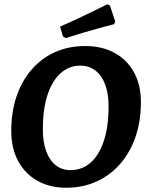

<svg xmlns="http://www.w3.org/2000/svg" viewBox="-20 -869 689 901"><path d="M290.1 12Q213.6 12 155.5 -20.7Q97.4 -53.4 65.1 -113.4Q32.8 -173.4 32.8 -254.9Q32.8 -343.2 57.5 -416.3Q82.2 -489.4 128.3 -542.5Q174.4 -595.6 238.2 -624.3Q302 -653 380.2 -653Q459.2 -653 517.6 -620.9Q576.1 -588.9 608.7 -529.8Q641.3 -470.7 641.3 -389.2Q641.3 -300.9 616.1 -227.4Q590.9 -153.8 544.3 -100.3Q497.7 -46.7 433.4 -17.4Q369 12 290.1 12ZM310.5 -70.6Q365.3 -70.6 405.3 -105.8Q445.3 -141.1 467.4 -208.2Q489.5 -275.3 489.5 -369.6Q489.5 -429.8 473.4 -472.5Q457.3 -515.2 427.4 -538.1Q397.5 -561 356.3 -561Q304.1 -561 264.4 -525.5Q224.7 -489.9 202.8 -423.1Q181 -356.3 181 -262Q181 -202.3 196.8 -159.4Q212.6 -116.4 241.7 -93.5Q270.9 -70.6 310.5 -70.6ZM515.5 -755.6Q515.5 -755.6 496.2 -750.5Q477 -745.4 444.3 -736.6Q411.6 -727.7 371 -715.8Q330.4 -703.8 287.8 -690.2L274.9 -698.8L262.1 -744Q302.1 -761.5 341.6 -780.1Q381.2 -798.7 413.1 -814.3Q445 -829.8 464.3 -839.4Q483.6 -848.9 483.6 -848.9L495.8 -843.4L520.8 -768.3Z"/></svg>

Font: Alegreya
Style: Italic
Weight: 400
Italic angle: -7°
Designer: Juan Pablo del Peral
Foundry: Huerta Tipografica
Version: Version 2.009